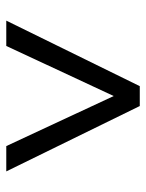

<svg xmlns="http://www.w3.org/2000/svg" viewBox="54 -805 470 618"><g transform="rotate(90 289.0 -496.0)"><path d="M46.4 -281.2 257.3 -710.9H321.3L531.7 -281.2H450.2L289.1 -627L127.9 -281.2Z"/></g></svg>

Font: Alte DIN 1451 Mittelschrift
Style: Regular
Weight: 400
Designer: Peter Wiegel
Foundry: Peter Wiegel
Version: Version 1.002 September 20, 2019